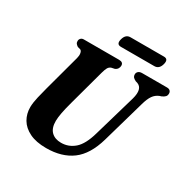

<svg xmlns="http://www.w3.org/2000/svg" viewBox="-192 -1029 1186 1211"><g transform="rotate(30 401.5 -423.0)"><path d="M532 -226.5 621 -533Q643 -613.5 596.5 -631L582 -635.5Q566.5 -643.5 560.8 -650.8Q555 -658 555 -670Q555 -682.5 564.2 -691.2Q573.5 -700 591.5 -700H772.5Q788 -700 795.5 -692.2Q803 -684.5 803 -673Q803 -658 795 -649.8Q787 -641.5 772 -634.5L758 -630Q732 -619.5 715.8 -596.5Q699.5 -573.5 687 -528.5L599 -220.5Q563.5 -96.5 490 -42Q416.5 12.5 303 12.5Q229.5 12.5 181.5 -11Q133.5 -34.5 110.2 -74.2Q87 -114 87.5 -162.5Q88 -194 98 -237Q108 -280 117.5 -314.5L188.5 -577Q194 -597 191.2 -613.2Q188.5 -629.5 178.5 -634.5L158 -640Q146.5 -648 141.8 -654.5Q137 -661 137.5 -672.5Q137.5 -683.5 145.5 -691.8Q153.5 -700 167 -700H423.5Q455 -700 454.5 -674Q454.5 -663 448.2 -652.8Q442 -642.5 428.5 -637L405 -632Q391 -626.5 383.8 -613.8Q376.5 -601 369.5 -575.5L298.5 -315Q284 -262 277.5 -227.5Q271 -193 270.5 -168Q270 -115.5 296 -89.5Q322 -63.5 367.5 -63.5Q422.5 -63.5 464.5 -100Q506.5 -136.5 532 -226.5ZM369 -817.5Q380 -859 415 -859H658.5Q693 -859 682 -818Q671 -776.5 636 -776.5H392.5Q358 -776.5 369 -817.5Z"/></g></svg>

Font: Fraunces 72pt S050
Style: Bold Italic
Weight: 700
Italic angle: -16°
Version: Version 1.000; ttfautohint (v1.8.3)